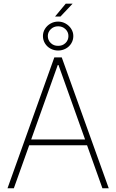

<svg xmlns="http://www.w3.org/2000/svg" viewBox="-20 -1017 628 1037"><path d="M20.5 0 273.4 -707H313.5L567.4 0H533.2L450.2 -232.4H137.7L54.7 0ZM439.5 -263.7 295.9 -666H292L148.4 -263.7ZM335 -997.1H372.1L306.6 -927.7H277.3ZM211.9 -822.3Q211.9 -843.3 222.9 -861.1Q233.9 -878.9 252.7 -889.6Q271.5 -900.4 293.9 -900.4Q315.9 -900.4 334.7 -889.6Q353.5 -878.9 364.7 -861.1Q376 -843.3 376 -822.3Q376 -800.8 365 -782.7Q354 -764.6 335 -754.4Q315.9 -744.1 293.9 -744.1Q271.5 -744.1 252.7 -754.4Q233.9 -764.6 222.9 -782.7Q211.9 -800.8 211.9 -822.3ZM349.6 -822.3Q349.6 -844.2 333.5 -859.6Q317.4 -875 293.9 -875Q270.5 -875 254.4 -859.4Q238.3 -843.8 238.3 -822.3Q238.3 -799.8 254.4 -784.4Q270.5 -769 293.9 -769.5Q317.4 -769 333.5 -784.4Q349.6 -799.8 349.6 -822.3Z"/></svg>

Font: Pretendard Thin
Style: Regular
Weight: 100
Designer: Base glyphs from Inter by Rasmus Andersson; Hangeul glyphs from Noto Sans CJK(Source Han Sans) by Jang Soo-young and Kan
Foundry: Kil Hyung-jin
Version: Version 1.309